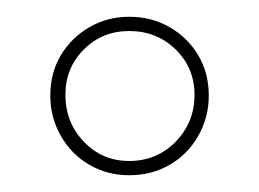

<svg xmlns="http://www.w3.org/2000/svg" viewBox="-20 -738 309 229"><path d="M134 -718Q161 -718 182.5 -705.5Q204 -693 216.5 -672Q229 -651 229 -624Q229 -598 216.5 -576Q204 -554 182.5 -541.5Q161 -529 134 -529Q108 -529 86.5 -541.5Q65 -554 52.5 -576Q40 -598 40 -624Q40 -651 52.5 -672Q65 -693 86.5 -705.5Q108 -718 134 -718ZM134 -701Q102 -701 80 -679Q58 -657 58 -625Q58 -592 80 -569Q102 -546 134 -546Q167 -546 189.5 -569Q212 -592 212 -625Q212 -657 189.5 -679Q167 -701 134 -701Z"/></svg>

Font: Kalnia Thin ExtraLight
Style: Regular
Weight: 250
Version: Version 1.105